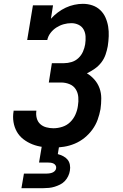

<svg xmlns="http://www.w3.org/2000/svg" viewBox="-20 -763 640 1003"><path d="M259 8Q230 8 202.5 4.5Q175 1 149.5 -9Q124 -19 102.5 -35.5Q81 -52 68 -75Q55 -98 50.5 -125.5Q46 -153 51 -182V-185H170V-184Q167 -164 172 -145.5Q177 -127 190 -115Q203 -103 221.5 -98Q240 -93 259 -93Q282 -93 305.5 -100.5Q329 -108 346.5 -125Q364 -142 374 -164.5Q384 -187 387 -210Q391 -233 389 -256Q387 -279 375.5 -297Q364 -315 343 -323.5Q322 -332 299 -332H235L251 -433H315Q334 -433 354 -439Q374 -445 389.5 -459.5Q405 -474 413.5 -493.5Q422 -513 425 -532Q428 -552 427 -572Q426 -592 417 -608.5Q408 -625 390.5 -633.5Q373 -642 353 -642Q333 -642 313 -636.5Q293 -631 275 -619.5Q257 -608 244 -591Q231 -574 227 -554H122L152 -735H257L246 -665Q262 -683 282 -698Q302 -713 323.5 -723Q345 -733 368 -738Q391 -743 413 -743Q439 -743 462.5 -735Q486 -727 503.5 -710.5Q521 -694 531 -671.5Q541 -649 545 -624.5Q549 -600 548 -574Q547 -548 543 -522Q539 -500 531.5 -478Q524 -456 509.5 -437Q495 -418 475 -404Q455 -390 434 -380Q456 -367 473.5 -347Q491 -327 500 -302Q509 -277 509 -249Q509 -221 505 -193Q500 -165 490 -137.5Q480 -110 462.5 -86Q445 -62 421.5 -43Q398 -24 370.5 -12.5Q343 -1 314.5 3.5Q286 8 259 8ZM92 220 105 144H220Q228 144 236 143Q244 142 251.5 139.5Q259 137 265.5 131Q272 125 273 117Q275 109 271 102Q267 95 260 91.5Q253 88 245 87Q237 86 229 86H184L214 -93H304L282 42Q297 46 310.5 53Q324 60 333 71Q342 82 345 97.5Q348 113 345 129Q343 143 336 157.5Q329 172 318.5 183Q308 194 294 201Q280 208 265.5 212.5Q251 217 236 218.5Q221 220 207 220Z"/></svg>

Font: Iosevka Etoile
Style: Bold Italic
Weight: 700
Italic angle: -9°
Designer: Belleve Invis
Foundry: Belleve Invis
Version: Version 28.1.0; ttfautohint (v1.8.4)